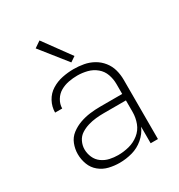

<svg xmlns="http://www.w3.org/2000/svg" viewBox="-180 -877 936 1005"><g transform="rotate(-30 288.0 -374.5)"><path d="M251 8Q290 8 328 -2.5Q366 -13 396.5 -39Q427 -65 442 -100V0H486V-358Q486 -389 478 -418.5Q470 -448 450.5 -472.5Q431 -497 404 -512Q377 -527 347 -532.5Q317 -538 286 -538Q252 -538 217.5 -531Q183 -524 153 -505.5Q123 -487 106 -455.5Q89 -424 89 -389H132Q132 -415 146.5 -439Q161 -463 184 -476Q207 -489 233.5 -494Q260 -499 286 -499Q316 -499 345.5 -491.5Q375 -484 398.5 -464.5Q422 -445 432 -416.5Q442 -388 442 -358V-298H308Q277 -298 246 -294Q215 -290 185.5 -279.5Q156 -269 131 -250Q106 -231 94.5 -201.5Q83 -172 83 -141Q83 -109 94.5 -78.5Q106 -48 131 -27.5Q156 -7 187.5 0.5Q219 8 251 8ZM264 -31Q239 -31 214 -36.5Q189 -42 168 -57Q147 -72 136.5 -96Q126 -120 126 -145Q126 -169 137 -191.5Q148 -214 168.5 -227Q189 -240 212.5 -247Q236 -254 260 -256.5Q284 -259 308 -259H442V-189Q442 -155 430 -123Q418 -91 391 -69.5Q364 -48 331 -39.5Q298 -31 264 -31ZM294 -574 325 -595 207 -757 169 -731Z"/></g></svg>

Font: Iosevka Sparkle Extralight
Style: Regular
Weight: 200
Designer: Belleve Invis
Foundry: Belleve Invis
Version: Version 4.5.0; ttfautohint (v1.8.3)